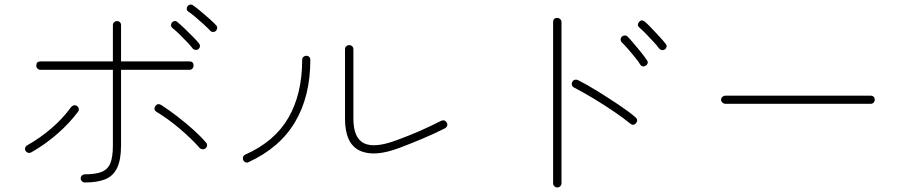

<svg xmlns="http://www.w3.org/2000/svg" viewBox="-20 -816 4040 847"><path d="M354 -11Q347 -11 341.5 -16.5Q336 -22 336 -29Q336 -37 341.5 -42Q347 -47 354 -47Q402 -47 429 -58Q456 -69 467 -96.5Q478 -124 478 -175V-508H158Q151 -508 145.5 -513.5Q140 -519 140 -526Q140 -545 158 -545H478V-705Q478 -713 483.5 -718Q489 -723 496 -723Q504 -723 509 -718Q514 -713 514 -705V-545H816Q834 -545 834 -526Q834 -519 829 -513.5Q824 -508 816 -508H514V-175Q514 -111 496.5 -75Q479 -39 444 -25Q409 -11 354 -11ZM118 -144Q111 -140 104 -142Q97 -144 93 -150Q89 -157 91 -164Q93 -171 100 -175Q157 -207 207 -250Q257 -293 294 -344Q299 -350 306.5 -351.5Q314 -353 320 -348Q326 -344 327.5 -336.5Q329 -329 324 -323Q288 -274 234 -226.5Q180 -179 118 -144ZM887 -162Q882 -157 874 -157.5Q866 -158 861 -163Q827 -202 775 -246.5Q723 -291 670 -323Q656 -332 665 -348Q675 -362 691 -353Q725 -331 761.5 -303Q798 -275 831.5 -245Q865 -215 889 -187Q894 -182 893.5 -174.5Q893 -167 887 -162ZM932 -679Q927 -675 919.5 -675Q912 -675 907 -681Q898 -691 880 -707.5Q862 -724 843 -740Q824 -756 812 -764Q805 -768 804 -775Q803 -782 807 -788Q811 -794 818 -795.5Q825 -797 831 -793Q844 -784 864.5 -767Q885 -750 904.5 -732.5Q924 -715 934 -704Q939 -699 938 -691.5Q937 -684 932 -679ZM855 -599Q849 -595 842 -596Q835 -597 830 -602Q822 -613 805 -631Q788 -649 770.5 -666Q753 -683 741 -692Q735 -697 734.5 -704Q734 -711 738 -716Q743 -722 750 -723Q757 -724 762 -719Q774 -710 793 -691.5Q812 -673 830.5 -654.5Q849 -636 858 -624Q863 -618 862 -611Q861 -604 855 -599Z M1743 -164Q1630 -121 1566 -152Q1502 -183 1502 -292V-599Q1502 -607 1507.5 -612Q1513 -617 1520 -617Q1528 -617 1533.5 -612Q1539 -607 1539 -599V-292Q1539 -207 1586 -184Q1633 -161 1731 -198Q1783 -217 1830 -237.5Q1877 -258 1926 -283Q1942 -290 1951 -275Q1955 -268 1952.5 -261Q1950 -254 1943 -250Q1893 -225 1844.5 -204.5Q1796 -184 1743 -164ZM1077 -101Q1070 -97 1063 -100Q1056 -103 1053 -110Q1050 -117 1052.5 -124Q1055 -131 1062 -134Q1191 -191 1252 -296Q1313 -401 1313 -552Q1313 -560 1318.5 -565Q1324 -570 1331 -570Q1339 -570 1344 -565Q1349 -560 1349 -552Q1349 -391 1281.5 -277.5Q1214 -164 1077 -101Z M2438 11Q2431 11 2425.5 5.5Q2420 0 2420 -7V-718Q2420 -737 2438 -737Q2446 -737 2451.5 -731.5Q2457 -726 2457 -718V-7Q2457 0 2451.5 5.5Q2446 11 2438 11ZM2760 -271Q2731 -295 2687.5 -324.5Q2644 -354 2597.5 -382Q2551 -410 2512 -430Q2505 -434 2503 -441Q2501 -448 2505 -455Q2508 -462 2515 -464Q2522 -466 2529 -463Q2569 -443 2616.5 -413.5Q2664 -384 2709 -354Q2754 -324 2783 -299Q2797 -287 2786 -273Q2774 -259 2760 -271ZM2828 -526Q2822 -522 2815 -523.5Q2808 -525 2804 -532Q2797 -544 2781.5 -563Q2766 -582 2750 -600.5Q2734 -619 2723 -629Q2718 -634 2718 -641.5Q2718 -649 2723 -654Q2728 -659 2735.5 -659.5Q2743 -660 2748 -655Q2759 -644 2776 -624Q2793 -604 2809.5 -583.5Q2826 -563 2834 -550Q2839 -544 2837 -537Q2835 -530 2828 -526ZM2913 -598Q2907 -594 2900 -595Q2893 -596 2888 -602Q2880 -613 2863.5 -631Q2847 -649 2829.5 -667Q2812 -685 2801 -694Q2788 -705 2799 -719Q2810 -732 2824 -721Q2836 -711 2854 -692Q2872 -673 2890 -653.5Q2908 -634 2917 -622Q2922 -617 2920.5 -609.5Q2919 -602 2913 -598Z M3180 -358Q3173 -358 3167 -363.5Q3161 -369 3161 -376Q3161 -384 3167 -389Q3173 -394 3180 -394H3821Q3829 -394 3834 -389Q3839 -384 3839 -376Q3839 -369 3834 -363.5Q3829 -358 3821 -358Z"/></svg>

Font: Zen Maru Gothic Light
Style: Regular
Weight: 300
Designer: Yoshimichi Ohira
Foundry: Positype
Version: Version 1.001